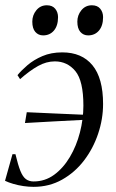

<svg xmlns="http://www.w3.org/2000/svg" viewBox="-28 -716 449 746"><path d="M214 -512.5Q290 -512.5 331.2 -462.5Q372.5 -412.5 372.5 -312Q372.5 -253.5 353.2 -196.2Q334 -139 298.5 -92.5Q263 -46 213.2 -18Q163.5 10 102.5 10Q83.5 10 63 7Q42.5 4 23.8 -1.5Q5 -7 -8.5 -13.5L20.5 -117H32Q42 -75 51.2 -52Q60.5 -29 72.8 -20Q85 -11 102.5 -11Q147 -11 182.5 -37Q218 -63 243.5 -106Q269 -149 282.5 -201.2Q296 -253.5 296 -305.5Q296 -402 264.8 -439.8Q233.5 -477.5 185 -477.5Q152 -477.5 119.8 -459.5Q87.5 -441.5 50 -408.5L40 -424Q55 -442.5 79 -463Q103 -483.5 136.8 -498Q170.5 -512.5 214 -512.5ZM69 -238 76 -280Q134.5 -277 186 -275Q237.5 -273 302 -270L300 -250.5Q240 -247.5 184.8 -244.5Q129.5 -241.5 69 -238ZM139.5 -578.5Q121 -578.5 109.2 -592Q97.5 -605.5 97.5 -632Q97.5 -657 113.2 -676.2Q129 -695.5 154 -695.5Q175.5 -695.5 186.5 -682Q197.5 -668.5 197.5 -649.5Q197.5 -616 181.5 -597.2Q165.5 -578.5 139.5 -578.5ZM314.5 -578.5Q296 -578.5 284.2 -592Q272.5 -605.5 272.5 -632Q272.5 -657 288.2 -676.2Q304 -695.5 329 -695.5Q350.5 -695.5 361.5 -682Q372.5 -668.5 372.5 -649.5Q372.5 -616 356.5 -597.2Q340.5 -578.5 314.5 -578.5Z"/></svg>

Font: Merriweather 144pt Light
Style: Italic
Weight: 300
Italic angle: -7.8°
Version: Version 2.101